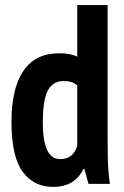

<svg xmlns="http://www.w3.org/2000/svg" viewBox="-20 -720 485 753"><path d="M402 -176Q402 -134 403 -92Q404 -50 411 1H327L311 -57H307Q273 13 188 13Q112 13 68.5 -47Q25 -107 25 -242Q25 -374 72 -442.5Q119 -511 212 -511Q236 -511 252 -508Q268 -505 283 -498V-700H402ZM216 -96Q243 -96 259 -109.5Q275 -123 283 -149V-385Q273 -394 260.5 -398Q248 -402 228 -402Q188 -402 168 -366Q148 -330 148 -238Q148 -169 164.5 -132.5Q181 -96 216 -96Z"/></svg>

Font: PT Sans Narrow
Style: Bold
Weight: 700
Width: 3
Designer: A.Korolkova, O.Umpeleva, V.Yefimov
Foundry: ParaType Ltd
Version: Version 2.003W OFL